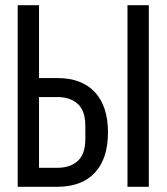

<svg xmlns="http://www.w3.org/2000/svg" viewBox="-20 -718 640 738"><path d="M48 -698H130V-418H200Q294 -418 344.5 -364Q395 -310 395 -209Q395 -108 344.5 -54Q294 0 200 0H48ZM200 -73Q250 -73 279 -99.5Q308 -126 308 -183V-235Q308 -292 279 -318.5Q250 -345 200 -345H130V-73ZM470 -698H552V0H470Z"/></svg>

Font: PlemolJP35 Console
Style: Regular
Weight: 400
Version: v2.0.3; ttfautohint (v1.8.4.7-5d5b-dirty) -l 6 -r 45 -G 200 